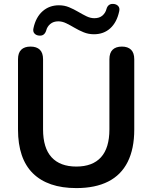

<svg xmlns="http://www.w3.org/2000/svg" viewBox="-20 -951 778 981"><path d="M370 10Q297 10 241.5 -9Q186 -28 148 -65.5Q110 -103 91 -159Q72 -215 72 -289V-648Q72 -681 88.5 -697Q105 -713 136 -713Q167 -713 183.5 -697Q200 -681 200 -648V-290Q200 -195 243.5 -147.5Q287 -100 370 -100Q453 -100 496 -147.5Q539 -195 539 -290V-648Q539 -681 555.5 -697Q572 -713 603 -713Q633 -713 649.5 -697Q666 -681 666 -648V-289Q666 -191 632.5 -124Q599 -57 533 -23.5Q467 10 370 10ZM181 -769Q165 -770 156 -780Q147 -790 151 -807Q163 -863 197.5 -893.5Q232 -924 281 -924Q309 -924 333 -914Q357 -904 379 -891Q401 -878 421.5 -868Q442 -858 462 -858Q488 -858 503.5 -871.5Q519 -885 524 -905Q528 -919 537 -925.5Q546 -932 559 -931Q575 -930 584 -920Q593 -910 589 -893Q577 -837 543.5 -806.5Q510 -776 460 -776Q432 -776 407.5 -786Q383 -796 361 -809Q339 -822 318.5 -832Q298 -842 278 -842Q253 -842 237 -828.5Q221 -815 216 -795Q212 -782 203.5 -775Q195 -768 181 -769Z"/></svg>

Font: Nunito
Style: Bold
Weight: 700
Designer: Vernon Adams
Foundry: Vernon Adams
Version: Version 3.602